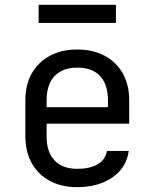

<svg xmlns="http://www.w3.org/2000/svg" viewBox="-20 -765 640 795"><path d="M300 10Q235 10 186.5 -16Q138 -42 111.5 -89.5Q85 -137 85 -200V-350Q85 -414 111.5 -461Q138 -508 186.5 -534Q235 -560 300 -560Q365 -560 413.5 -534Q462 -508 488.5 -461Q515 -414 515 -350V-253H173V-200Q173 -135 206 -100.5Q239 -66 300 -66Q352 -66 384 -84.5Q416 -103 423 -140H513Q504 -71 445.5 -30.5Q387 10 300 10ZM173 -321H427V-350Q427 -415 394.5 -450Q362 -485 300 -485Q239 -485 206 -450Q173 -415 173 -350ZM140 -670V-745H460V-670Z"/></svg>

Font: NKDuy Mono
Style: Regular
Weight: 400
Monospace: yes
Designer: NKDuy
Foundry: NKDuy
Version: Version 2.251; ttfautohint (v1.8.4.7-5d5b)